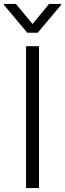

<svg xmlns="http://www.w3.org/2000/svg" viewBox="-37 -964 333 984"><path d="M96.6 0V-727.3H163V0ZM-17 -943.9H44.7L129.6 -840.9L214.5 -943.9H276.3V-938.9L156.2 -796.2H103L-17 -938.9Z"/></svg>

Font: Inter P Light
Style: Regular
Weight: 300
Designer: Rasmus Andersson
Foundry: rsms
Version: Version 3.018;git-588b23468